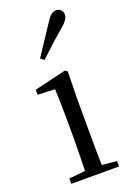

<svg xmlns="http://www.w3.org/2000/svg" viewBox="-156 -876 643 933"><g transform="rotate(-20 166.0 -409.0)"><path d="M43.3 0H290.3V-27.8L184.5 -38.6H153.1L43.3 -27.8ZM126.3 0H214.7C212.5 -48.6 211.5 -160.9 211.5 -228.5V-380.2L213.9 -519.8L201.7 -528L37.3 -488.6V-463L126.3 -458.9C128.3 -408.8 130.1 -356.4 130.1 -288.8V-228.5C130.1 -160.9 128.3 -48.6 126.3 0ZM108.6 -624 126.7 -610.1C167.9 -648.4 208.1 -686.4 252.4 -723.1C283 -748.9 295.3 -766.3 295.3 -783.8C295.3 -805.4 278.4 -817.9 261.6 -817.9C242.1 -817.9 227.5 -805.6 207.1 -772.8C173 -720.5 140.9 -673 108.6 -624Z"/></g></svg>

Font: Source Han Serif TW VF
Style: Regular
Weight: 250
Designer: Ryoko NISHIZUKA 西塚涼子 (kana & ideographs); Frank Grießhammer (Latin, Greek & Cyrillic); Wenlong ZHANG 张文龙 (bopomofo); San
Foundry: Adobe
Version: Version 2.002;hotconv 1.1.0;makeotfexe 2.6.0